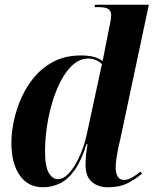

<svg xmlns="http://www.w3.org/2000/svg" viewBox="-20 -780 648 810"><path d="M162 10Q98 10 63 -40.5Q28 -91 28 -178Q28 -220 38.5 -270Q49 -320 71 -369Q93 -418 127.5 -458Q162 -498 210 -522Q258 -546 321 -546Q353 -546 374.5 -540.5Q396 -535 413 -523Q416 -537 419.5 -555.5Q423 -574 425 -584L442 -669Q445 -683 447 -695Q449 -707 449 -716Q449 -733 437.5 -741.5Q426 -750 395 -750H379L381 -760H608L489 -200Q485 -184 480 -160.5Q475 -137 471.5 -113.5Q468 -90 468 -76Q468 -21 503 -21Q521 -21 540.5 -33Q560 -45 573 -56L579 -47Q550 -23 517 -6.5Q484 10 436 10Q393 10 367 -13Q341 -36 341 -83Q341 -112 343.5 -132Q346 -152 349 -172H345Q323 -102 295 -62.5Q267 -23 233 -6.5Q199 10 162 10ZM224 -24Q244 -24 263 -41.5Q282 -59 298 -86.5Q314 -114 326 -145.5Q338 -177 344 -204L410 -509Q400 -520 384.5 -526.5Q369 -533 352 -533Q312 -533 278.5 -498Q245 -463 221 -405.5Q197 -348 183.5 -278.5Q170 -209 170 -141Q170 -77 186 -50.5Q202 -24 224 -24Z"/></svg>

Font: Noto Serif Display SemiCondensed
Style: Bold Italic
Weight: 700
Width: 4
Italic angle: -12°
Designer: Monotype Design Team
Foundry: Monotype Imaging Inc.
Version: Version 2.009